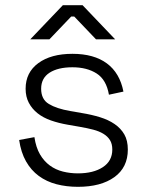

<svg xmlns="http://www.w3.org/2000/svg" viewBox="-20 -708 568 742"><path d="M281 14Q237 14 198.5 4Q160 -6 130 -28Q100 -50 80.5 -84.5Q61 -119 54 -167L113 -178Q119 -138 134.5 -111.5Q150 -85 172.5 -68.5Q195 -52 223 -45Q251 -38 281 -38Q341 -38 377.5 -62Q414 -86 414 -130Q414 -152 405 -166.5Q396 -181 379.5 -191Q363 -201 340 -207Q317 -213 288 -218L242 -226Q207 -232 177 -242.5Q147 -253 125.5 -270Q104 -287 91.5 -310.5Q79 -334 79 -365Q79 -428 128 -464Q177 -500 260 -500Q343 -500 393 -463Q443 -426 457 -354L401 -342Q391 -400 353.5 -424Q316 -448 260 -448Q204 -448 171.5 -427Q139 -406 139 -365Q139 -324 169 -306Q199 -288 251 -279L297 -271Q334 -265 366.5 -255Q399 -245 423 -228.5Q447 -212 460.5 -188.5Q474 -165 474 -130Q474 -61 422 -23.5Q370 14 281 14ZM97 -556 223 -688H299L425 -556H351L267 -644H255L171 -556Z"/></svg>

Font: Space Grotesk Light
Style: Regular
Weight: 300
Designer: Florian Karsten
Foundry: Florian Karsten
Version: Version 2.000